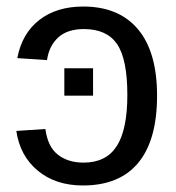

<svg xmlns="http://www.w3.org/2000/svg" viewBox="-20 -558 540 588"><path d="M370 -267Q370 -377 338.5 -423Q307 -469 237 -469Q186 -469 158 -443Q130 -417 124 -374L33 -380Q47 -455 100 -496.5Q153 -538 235 -538Q344 -538 402.5 -468.5Q461 -399 461 -265Q461 -129 403.5 -59.5Q346 10 234 10Q150 10 95.5 -35.5Q41 -81 30 -157L119 -163Q126 -109 157 -84.5Q188 -60 236 -60Q305 -60 337.5 -110.5Q370 -161 370 -267ZM177 -265V-349H265V-265Z"/></svg>

Font: Libra Sans
Style: Regular
Weight: 400
Foundry: Context Ltd
Version: Version 1.000; ttfautohint (v1.3)